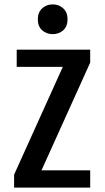

<svg xmlns="http://www.w3.org/2000/svg" viewBox="-20 -850 478 870"><path d="M388.7 -625V-566.4L168 -78.1H388.7V0H43.9V-58.6L264.6 -546.9H55.7V-625ZM218.8 -830.1Q247.1 -830.1 266.6 -812Q286.1 -793.9 286.1 -762.7Q286.1 -730.5 266.6 -712.9Q247.1 -695.3 218.8 -695.3Q190.4 -695.3 170.9 -712.9Q151.4 -730.5 151.4 -762.7Q151.4 -793.9 170.9 -812Q190.4 -830.1 218.8 -830.1Z"/></svg>

Font: Sudo
Style: Bold
Weight: 700
Monospace: yes
Designer: Jens Kutilek
Foundry: Jens Kutilek
Version: Version 0.040